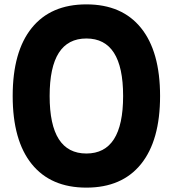

<svg xmlns="http://www.w3.org/2000/svg" viewBox="-20 -839 790 878"><path d="M375 19Q212 19 125 -89Q38 -197 38 -400Q38 -603 125 -711Q212 -819 375 -819Q538 -819 625 -711Q712 -603 712 -400Q712 -197 625 -89Q538 19 375 19ZM375 -137Q459 -137 501 -202.5Q543 -268 543 -400Q543 -532 501 -597.5Q459 -663 375 -663Q291 -663 249 -597.5Q207 -532 207 -400Q207 -268 249 -202.5Q291 -137 375 -137Z"/></svg>

Font: Martian Mono SemiExpanded
Style: Bold
Weight: 700
Width: 6
Designer: Roman Shamin
Foundry: Evil Martians
Version: Version 1.000